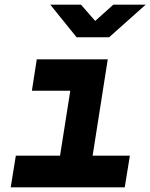

<svg xmlns="http://www.w3.org/2000/svg" viewBox="-20 -805 646 825"><path d="M26 0 48 -136H238L282 -415H117L138 -550H443L378 -136H538L516 0ZM309 -645 196 -785H328L389 -715L467 -785H606L449 -645Z"/></svg>

Font: JetBrains Mono ExtraBold
Style: Italic
Weight: 800
Italic angle: -9°
Monospace: yes
Designer: Philipp Nurullin, Konstantin Bulenkov
Foundry: JetBrains
Version: Version 2.305; ttfautohint (v1.8.4.7-5d5b)